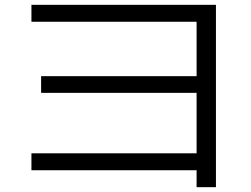

<svg xmlns="http://www.w3.org/2000/svg" viewBox="-20 -737 1040 794"><path d="M793 37V-33H110V-103H793V-353H150V-422H793V-647H110V-717H873V37Z"/></svg>

Font: M PLUS 1 Code
Style: Regular
Weight: 400
Designer: Coji Morishita
Foundry: UNDERFOREST DESIGN
Version: Version 1.005